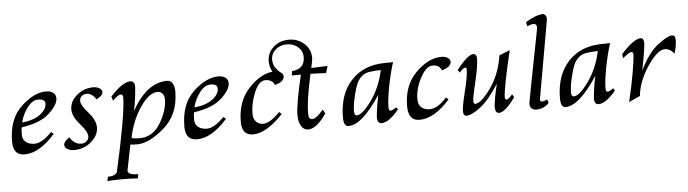

<svg xmlns="http://www.w3.org/2000/svg" viewBox="-57 -1012 5563 1553"><g transform="rotate(-5 2725.0 -235.5)"><path d="M112.3 9.8Q18.6 9.8 18.6 -100.1Q18.6 -285.2 124 -383.8Q229.5 -482.4 327.6 -482.4Q362.3 -482.4 384.3 -466.3Q406.2 -450.2 406.2 -419.9Q406.2 -368.2 333.3 -300.3Q260.3 -232.4 107.4 -210Q102.1 -194.3 102.1 -150.9Q102.1 -110.8 129.2 -89.8Q156.2 -68.8 200.2 -68.8Q258.8 -68.8 339.8 -151.9L359.4 -134.8Q232.4 9.8 112.3 9.8ZM113.3 -248.5Q208.5 -258.3 261.5 -298.3Q314.5 -338.4 314.5 -384.8Q314.5 -422.4 258.3 -422.4Q211.4 -422.4 170.4 -368.9Q129.4 -315.4 113.3 -248.5Z M515.6 9.8Q480 9.8 458.3 -3.9Q436.5 -17.6 436.5 -38.6Q436.5 -64.9 482.9 -96.2Q519.5 -36.6 575.2 -36.6Q602.1 -36.6 619.4 -52.2Q636.7 -67.9 636.7 -92.3Q636.7 -128.4 577.6 -195.8Q518.6 -263.2 518.6 -318.8Q518.6 -384.3 576.7 -433.3Q634.8 -482.4 708.5 -482.4Q740.7 -482.4 761.2 -469.5Q781.7 -456.5 781.7 -438Q781.7 -409.2 729 -382.8Q696.8 -434.6 651.9 -434.6Q627.9 -434.6 611.8 -419.4Q595.7 -404.3 595.7 -381.3Q595.7 -347.2 654.3 -281.2Q712.9 -215.3 712.9 -157.7Q712.9 -92.8 653.3 -41.5Q593.8 9.8 515.6 9.8Z M1047.4 -39.1Q1155.8 -39.1 1218 -141.6Q1280.3 -244.1 1280.3 -335.9Q1280.3 -361.8 1265.9 -380.9Q1251.5 -399.9 1226.1 -399.9Q1156.2 -399.9 1083.7 -292.2Q1011.2 -184.6 983.9 -47.4Q1006.8 -39.1 1047.4 -39.1ZM1006.3 283.2Q956.1 278.8 878.4 278.8Q811.5 278.8 759.3 283.2L765.6 249Q827.1 249 841.8 216.3Q943.4 -235.8 945.8 -377.4Q945.8 -405.3 926.3 -405.3Q905.8 -405.3 861.3 -360.8L850.6 -395Q951.7 -504.4 1012.7 -504.4Q1049.3 -504.4 1049.3 -456.5Q1042 -353.5 1022.9 -262.7Q1144.5 -482.4 1311.5 -482.4Q1338.4 -482.4 1354 -457.5Q1369.6 -432.6 1369.6 -392.6Q1369.6 -206.1 1247.1 -99.6Q1124.5 6.8 1026.9 8.3Q1000.5 8.3 969.7 5.4Q928.7 206.1 928.2 213.4Q928.2 249 1012.2 249Z M1511.2 9.8Q1417.5 9.8 1417.5 -100.1Q1417.5 -285.2 1522.9 -383.8Q1628.4 -482.4 1726.6 -482.4Q1761.2 -482.4 1783.2 -466.3Q1805.2 -450.2 1805.2 -419.9Q1805.2 -368.2 1732.2 -300.3Q1659.2 -232.4 1506.3 -210Q1501 -194.3 1501 -150.9Q1501 -110.8 1528.1 -89.8Q1555.2 -68.8 1599.1 -68.8Q1657.7 -68.8 1738.8 -151.9L1758.3 -134.8Q1631.3 9.8 1511.2 9.8ZM1512.2 -248.5Q1607.4 -258.3 1660.4 -298.3Q1713.4 -338.4 1713.4 -384.8Q1713.4 -422.4 1657.2 -422.4Q1610.4 -422.4 1569.3 -368.9Q1528.3 -315.4 1512.2 -248.5Z M1965.8 9.8Q1875.5 9.8 1875.5 -99.1Q1875.5 -266.1 1971.4 -369.1Q2067.4 -472.2 2165.5 -481.4Q2143.1 -524.9 2143.1 -566.9Q2143.1 -635.7 2194.3 -681.9Q2245.6 -728 2319.3 -728Q2393.1 -728 2444.3 -681.9Q2495.6 -635.7 2495.6 -566.9Q2495.6 -544.4 2481.4 -484.4L2614.3 -489.3L2597.2 -433.1L2471.2 -438Q2423.8 -227.1 2423.8 -120.1Q2423.8 -71.8 2452.1 -71.8Q2486.8 -71.8 2544.4 -141.1L2562.5 -107.9Q2481.9 9.3 2414.1 9.3Q2378.9 9.3 2357.9 -24.2Q2336.9 -57.6 2336.9 -114.7Q2336.9 -201.2 2393.1 -438H2318.8L2325.2 -472.7Q2428.2 -481 2428.2 -578.1Q2428.2 -627.4 2391.1 -659.7Q2354 -691.9 2299.8 -691.9Q2246.1 -691.9 2209 -659.7Q2171.9 -627.4 2171.9 -578.1Q2171.9 -538.6 2194.1 -509Q2216.3 -479.5 2234.6 -467.8Q2252.9 -456.1 2252.9 -437Q2252.9 -393.1 2177.2 -373Q2159.7 -418.5 2101.6 -418.5Q2050.3 -418.5 2012.9 -330.6Q1975.6 -242.7 1975.6 -157.7Q1975.6 -112.8 1999 -90.6Q2022.5 -68.4 2053.7 -68.4Q2110.8 -68.4 2191.4 -152.3L2210.4 -134.3Q2075.2 9.8 1965.8 9.8Z M2815.4 -70.3Q2860.8 -70.3 2936 -175.3Q3011.2 -280.3 3040 -418.9Q2996.1 -418 2960.9 -413.1Q2864.7 -408.2 2829.8 -291Q2794.9 -173.8 2794.9 -106.4Q2794.9 -70.3 2815.4 -70.3ZM3008.8 9.8Q2975.1 9.8 2975.1 -41Q2981.9 -122.1 3002.4 -220.7Q2851.1 9.8 2741.2 9.8Q2701.7 9.8 2701.7 -63Q2701.7 -251.5 2804.2 -362.1Q2906.7 -472.7 3081.1 -472.7Q3128.4 -472.7 3144.5 -475.1Q3112.8 -371.6 3094.2 -269.8Q3075.7 -168 3075.7 -113.8Q3075.7 -84.5 3089.8 -84.5Q3106.4 -84.5 3137.7 -107.9L3150.4 -88.9Q3069.3 9.8 3008.8 9.8Z M3317.9 9.8Q3226.6 9.8 3226.6 -108.9Q3226.6 -277.3 3329.1 -379.9Q3431.6 -482.4 3538.6 -482.4Q3568.4 -482.4 3588.4 -469Q3608.4 -455.6 3608.4 -437Q3608.4 -393.1 3531.7 -373Q3518.6 -418.5 3460 -418.5Q3407.7 -418.5 3361.1 -330.6Q3314.5 -242.7 3314.5 -157.7Q3314.5 -112.8 3340.3 -90.6Q3366.2 -68.4 3406.7 -68.4Q3473.6 -68.4 3545.9 -152.3L3565.4 -134.3Q3437.5 9.8 3317.9 9.8Z M3962.9 9.8Q3932.1 9.8 3932.1 -42Q3934.6 -97.7 3965.3 -226.6Q3886.2 -101.6 3814.2 -45.9Q3742.2 9.8 3699.2 9.8Q3672.9 9.8 3672.9 -31.2Q3674.3 -73.2 3702.6 -187.3Q3731 -301.3 3732.9 -355.5Q3732.9 -370.1 3730.7 -374.3Q3728.5 -378.4 3721.7 -378.4Q3706.5 -378.4 3674.3 -342.3L3660.6 -365.7Q3752.4 -482.4 3797.4 -482.4Q3809.1 -482.4 3816.7 -472.2Q3824.2 -461.9 3824.2 -443.4Q3821.8 -371.6 3793.5 -257.1Q3765.1 -142.6 3763.7 -105.5Q3763.7 -79.6 3776.9 -79.6Q3824.7 -79.6 3903.3 -188.7Q3981.9 -297.9 4006.8 -453.6L4093.3 -488.3Q4022.5 -191.4 4020 -114.7Q4020 -92.3 4033.2 -92.3Q4049.3 -92.3 4081.1 -130.9L4095.7 -106.4Q4013.7 9.8 3962.9 9.8Z M4263.2 9.8Q4213.9 6.3 4213.9 -45.4Q4213.9 -55.2 4327.6 -636.2Q4329.1 -646 4329.1 -654.3Q4329.1 -682.1 4302.7 -682.1Q4283.7 -682.1 4251.5 -668L4244.1 -702.6Q4333 -755.4 4384.8 -755.4Q4395.5 -755.4 4405 -744.9Q4414.6 -734.4 4414.6 -716.3Q4414.6 -707.5 4412.6 -697.8Q4302.2 -77.6 4301.8 -69.8Q4301.8 -51.8 4318.4 -51.8Q4333 -51.8 4359.9 -64.5L4369.1 -35.6Q4329.1 9.8 4263.2 9.8Z M4577.6 -70.3Q4623 -70.3 4698.2 -175.3Q4773.4 -280.3 4802.2 -418.9Q4758.3 -418 4723.1 -413.1Q4627 -408.2 4592 -291Q4557.1 -173.8 4557.1 -106.4Q4557.1 -70.3 4577.6 -70.3ZM4771 9.8Q4737.3 9.8 4737.3 -41Q4744.1 -122.1 4764.6 -220.7Q4613.3 9.8 4503.4 9.8Q4463.9 9.8 4463.9 -63Q4463.9 -251.5 4566.4 -362.1Q4668.9 -472.7 4843.3 -472.7Q4890.6 -472.7 4906.7 -475.1Q4875 -371.6 4856.4 -269.8Q4837.9 -168 4837.9 -113.8Q4837.9 -84.5 4852.1 -84.5Q4868.7 -84.5 4899.9 -107.9L4912.6 -88.9Q4831.5 9.8 4771 9.8Z M5018.6 14.6Q5048.3 -107.9 5066.9 -215.3Q5085.4 -322.8 5086.9 -361.8Q5086.9 -387.7 5072.8 -387.7Q5056.6 -387.7 5000.5 -343.3L4996.6 -377Q5101.1 -492.2 5156.2 -492.2Q5182.1 -492.2 5182.1 -451.2Q5179.7 -394.5 5146.5 -229.5Q5214.4 -369.1 5293.9 -430.7Q5373.5 -492.2 5409.7 -492.2Q5424.3 -492.2 5430.9 -484.4Q5437.5 -476.6 5438 -453.6Q5437.5 -403.8 5418.9 -344.2Q5384.8 -386.7 5343.3 -386.7Q5283.7 -386.7 5202.6 -266.6Q5121.6 -146.5 5109.9 -27.3Z"/></g></svg>

Font: Kelvinch
Style: Italic
Weight: 400
Italic angle: -10°
Designer: Paul James Miller
Foundry: High-Logic / Made with FontCreator
Version: Version 3.40;July 22, 2017;FontCreator 11.0.0.2388 64-bit